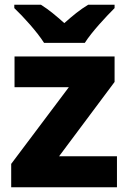

<svg xmlns="http://www.w3.org/2000/svg" viewBox="-20 -786 539 806"><path d="M165 -606H336C365 -652 426 -717 461 -752V-766H350C315 -745 285 -720 250 -689C215 -720 187 -744 152 -766H40V-752C78 -716 136 -652 165 -606ZM471 0V-130H228L461 -442V-549H41V-420H269L27 -98V0Z"/></svg>

Font: Noto Sans Lao ExtraBold
Style: Regular
Weight: 800
Designer: Monotype Design Team
Foundry: Monotype Imaging Inc.
Version: Version 2.003